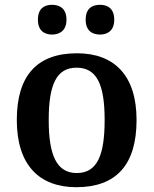

<svg xmlns="http://www.w3.org/2000/svg" viewBox="-20 -770 640 800"><path d="M397 -626C428 -626 456 -642 456 -688C456 -735 428 -750 397 -750C364 -750 337 -735 337 -688C337 -642 364 -626 397 -626ZM197 -626C228 -626 257 -642 257 -688C257 -735 228 -750 197 -750C165 -750 138 -735 138 -688C138 -642 165 -626 197 -626ZM298 10C463 10 549 -82 549 -270C549 -457 455 -548 301 -548C136 -548 50 -457 50 -270C50 -82 144 10 298 10ZM300 -49C215 -49 183 -125 183 -270C183 -415 214 -488 299 -488C385 -488 416 -415 416 -270C416 -125 386 -49 300 -49Z"/></svg>

Font: Noto Serif Lao SemiBold
Style: Regular
Weight: 600
Designer: Monotype Design Team
Foundry: Monotype Imaging Inc.
Version: Version 2.003